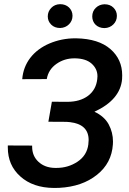

<svg xmlns="http://www.w3.org/2000/svg" viewBox="-20 -907 631 936"><path d="M272.9 -886.7C254.9 -886.2 240.7 -879.9 229.5 -868.2C218.3 -856.4 212.9 -842.8 212.9 -827.1C212.9 -811.5 218.3 -798.3 229.5 -787.1C240.7 -775.9 255.4 -770.5 273.4 -770.5C290.5 -771 305.2 -777.3 316.4 -788.6C327.6 -799.8 333.5 -813.5 333.5 -830.1C333.5 -846.2 327.6 -859.4 316.4 -870.6C305.2 -881.3 290.5 -886.7 272.9 -886.7ZM429.7 -826.7C429.7 -794.9 453.1 -770 489.7 -770C506.8 -770.5 521.5 -776.9 532.7 -788.1C543.9 -799.3 549.8 -813 549.8 -829.6C549.8 -845.2 544.4 -858.4 533.2 -869.6C522 -880.9 507.3 -886.2 489.3 -886.2C472.7 -885.7 458.5 -879.9 447.3 -869.1C435.5 -857.9 429.7 -843.8 429.7 -826.7ZM232.9 -411.1 215.8 -313.5 304.2 -313 321.8 -311.5C381.8 -304.2 412.1 -275.4 412.1 -224.1C412.1 -217.3 411.6 -210.4 410.6 -203.1C406.2 -167.5 388.7 -139.2 357.9 -118.7C327.6 -98.6 293.5 -88.4 255.4 -88.4C252.9 -88.4 250.5 -88.4 248 -88.4C214.8 -88.9 188 -99.1 167.5 -118.2C147 -137.2 136.7 -161.6 136.7 -191.9C136.7 -193.4 136.7 -195.3 136.7 -197.3L18.1 -197.8C18.1 -194.3 18.1 -191.4 18.1 -188C18.1 -130.4 38.1 -83.5 79.1 -46.9C119.6 -10.3 174.3 8.8 242.7 9.3L268.6 8.8C343.3 4.9 404.3 -16.1 452.6 -54.7C500.5 -92.8 526.4 -142.1 530.3 -203.1C530.8 -208 530.8 -212.4 530.8 -216.8C530.8 -246.6 523.9 -274.4 509.8 -300.8C495.6 -326.7 472.7 -347.2 440.4 -362.3C524.9 -401.4 569.8 -454.6 575.2 -522C575.7 -528.3 575.7 -534.2 575.7 -540C575.7 -591.8 556.6 -634.3 518.6 -667.5C480 -701.2 424.3 -718.8 351.6 -720.2C350.1 -720.2 348.1 -720.2 346.7 -720.2C302.7 -720.2 261.2 -711.9 221.7 -695.3C142.1 -661.6 94.2 -598.6 88.4 -521L208 -521.5C213.4 -553.2 229.5 -577.6 255.4 -595.7C281.2 -613.8 310.1 -622.6 342.3 -622.6C343.3 -622.6 344.7 -622.6 345.7 -622.6C381.3 -622.1 408.2 -613.3 426.8 -596.7C445.8 -579.6 455.1 -559.1 455.1 -535.2C455.1 -530.8 454.6 -525.9 454.1 -521C450.2 -486.3 435.1 -459.5 409.2 -439.9C382.8 -420.4 349.1 -410.6 308.1 -410.6Z"/></svg>

Font: Roboto Medium
Style: Italic
Weight: 500
Italic angle: -12°
Designer: Google
Version: Version 2.137; 2017